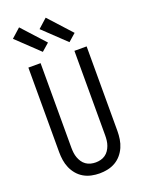

<svg xmlns="http://www.w3.org/2000/svg" viewBox="-180 -1062 859 1152"><g transform="rotate(-20 250.0 -486.5)"><path d="M250 8Q224 8 198 2.5Q172 -3 149.5 -16Q127 -29 110 -49Q93 -69 82.5 -93Q72 -117 68 -143Q64 -169 64 -195V-735H142V-195Q142 -179 144 -162.5Q146 -146 151.5 -131Q157 -116 166 -102.5Q175 -89 188.5 -79.5Q202 -70 218 -66Q234 -62 250 -62Q266 -62 282 -66Q298 -70 311.5 -79.5Q325 -89 334 -102.5Q343 -116 348.5 -131Q354 -146 356 -162.5Q358 -179 358 -195V-735H436V-195Q436 -169 432 -143Q428 -117 417.5 -93Q407 -69 390 -49Q373 -29 350.5 -16Q328 -3 302 2.5Q276 8 250 8ZM348 -794 206 -929 264 -981 396 -836ZM178 -794 36 -929 94 -981 226 -836Z"/></g></svg>

Font: Iosevka Term
Style: Regular
Weight: 400
Monospace: yes
Designer: Belleve Invis
Foundry: Belleve Invis
Version: Version 30.0.1